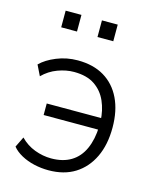

<svg xmlns="http://www.w3.org/2000/svg" viewBox="-109 -786 707 869"><g transform="rotate(15 244.5 -351.0)"><path d="M201 8Q167 8 134 0.5Q101 -7 73.5 -22Q46 -37 30 -57L54 -106Q83 -76 121.5 -61.5Q160 -47 199 -47Q254 -47 292 -70Q330 -93 350 -137.5Q370 -182 372 -243L380 -228H116V-282H380L372 -268Q370 -318 351.5 -360Q333 -402 296 -427Q259 -452 199 -452Q162 -452 123 -437.5Q84 -423 54 -393L30 -442Q57 -469 103.5 -488Q150 -507 202 -507Q275 -507 326 -476.5Q377 -446 404.5 -389Q432 -332 432 -253Q432 -173 404 -114.5Q376 -56 325 -24Q274 8 201 8ZM260 -632V-710H334V-632ZM90 -632V-710H164V-632Z"/></g></svg>

Font: Nunitoga
Style: Light
Weight: 300
Designer: Vernon Adams
Foundry: Vernon Adams
Version: Version 1.0